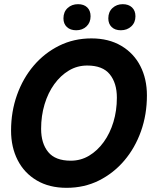

<svg xmlns="http://www.w3.org/2000/svg" viewBox="-20 -887 757 920"><path d="M299 13Q216 13 156 -22.5Q96 -58 64.5 -120Q33 -182 33 -261Q33 -352 61.5 -432Q90 -512 141.5 -572.5Q193 -633 263.5 -668Q334 -703 418 -703Q501 -703 561 -667.5Q621 -632 652.5 -570.5Q684 -509 684 -430Q684 -338 655.5 -258Q627 -178 575.5 -117.5Q524 -57 454 -22Q384 13 299 13ZM319 -117Q367 -117 407 -141Q447 -165 477 -206.5Q507 -248 523.5 -302.5Q540 -357 540 -419Q540 -489 506 -531Q472 -573 398 -573Q350 -573 310 -549Q270 -525 240 -483.5Q210 -442 193.5 -387Q177 -332 177 -270Q177 -200 211 -158.5Q245 -117 319 -117ZM559 -742Q531 -742 515 -757.5Q499 -773 499 -799Q499 -830 519 -848.5Q539 -867 568 -867Q596 -867 612.5 -851.5Q629 -836 629 -809Q629 -779 609 -760.5Q589 -742 559 -742ZM345 -742Q317 -742 300.5 -757.5Q284 -773 284 -799Q284 -830 304 -848.5Q324 -867 354 -867Q382 -867 398 -851.5Q414 -836 414 -809Q414 -779 394.5 -760.5Q375 -742 345 -742Z"/></svg>

Font: Radio Canada Big SemiBold
Style: Italic
Weight: 600
Italic angle: -12°
Designer: Étienne Aubert Bonn
Foundry: Coppers and Brasses
Version: Version 1.001